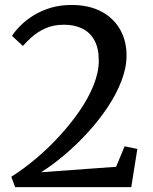

<svg xmlns="http://www.w3.org/2000/svg" viewBox="-20 -772 633 792"><path d="M26.5 -43Q75.5 -73.5 126.8 -116.5Q178 -159.5 224.5 -210Q271 -260.5 308 -314.2Q345 -368 366.2 -421Q387.5 -474 387.5 -521.5Q387.5 -573.5 369.2 -606.2Q351 -639 318.8 -654.5Q286.5 -670 244.5 -670Q200 -670 167.2 -655Q134.5 -640 111.8 -619.8Q89 -599.5 74.5 -582.5L29.5 -624Q43.5 -645.5 66 -667.8Q88.5 -690 119.2 -709Q150 -728 189.2 -739.8Q228.5 -751.5 275 -751.5Q346.5 -751.5 397.2 -724.8Q448 -698 475 -651Q502 -604 502 -543.5Q502 -493 481.2 -438.8Q460.5 -384.5 424.8 -330.8Q389 -277 343.5 -227Q298 -177 248 -134.5Q198 -92 149.5 -61.5L459 -84L494 -168.5L546.5 -157.5L521.5 0H42.5Z"/></svg>

Font: Merriweather 20pt Medium
Style: Regular
Weight: 500
Version: Version 2.100